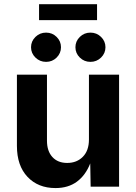

<svg xmlns="http://www.w3.org/2000/svg" viewBox="-20 -910 663 936"><path d="M250.5 6.8Q165.5 6.8 114 -47.9Q62.5 -102.5 62.5 -198.7V-545.9H209V-224.1Q209 -173.3 235.4 -144.5Q261.7 -115.7 307.6 -115.7Q354.5 -115.7 384 -145.8Q413.6 -175.8 413.6 -230V-545.9H560.5V0H421.9L419.9 -113.3Q397 -55.2 354.7 -24.2Q312.5 6.8 250.5 6.8ZM453.1 -889.6V-812H170.4V-889.6ZM204.6 -608.4Q174.3 -608.4 152.8 -629.4Q131.3 -650.4 131.3 -679.7Q131.3 -709 152.8 -730Q174.3 -751 204.6 -751Q234.9 -751 256.1 -730Q277.3 -709 277.3 -679.7Q277.3 -650.4 256.1 -629.4Q234.9 -608.4 204.6 -608.4ZM420.9 -608.4Q390.6 -608.4 369.1 -629.4Q347.7 -650.4 347.7 -679.7Q347.7 -709 369.1 -730Q390.6 -751 420.9 -751Q451.2 -751 472.7 -730Q494.1 -709 494.1 -679.7Q494.1 -650.4 472.7 -629.4Q451.2 -608.4 420.9 -608.4Z"/></svg>

Font: Inter-Bold
Style: Bold
Weight: 700
Designer: Rasmus Andersson
Foundry: rsms
Version: Version 4.000;git-a52131595